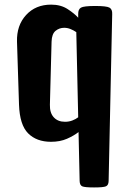

<svg xmlns="http://www.w3.org/2000/svg" viewBox="-20 -613 566 838"><path d="M202.6 5.9Q139.6 5.9 102.8 -31Q65.9 -67.9 63 -156.2L54.2 -431.2Q52.2 -502 93.8 -547.4Q135.3 -592.8 203.1 -592.8Q245.6 -592.8 275.4 -573.2Q305.2 -553.7 321.3 -535.6V-551.3Q320.8 -572.3 333.3 -579.6Q345.7 -586.9 395.5 -586.9Q445.3 -586.9 458 -579.6Q470.7 -572.3 469.7 -551.3L454.1 177.2Q453.6 195.3 442.4 200.2Q431.2 205.1 390.6 205.1Q349.6 205.1 338.9 200.2Q328.1 195.3 327.6 177.2L322.8 -36.6Q302.2 -20.5 272.2 -7.3Q242.2 5.9 202.6 5.9ZM197.8 -156.2Q196.8 -120.6 214.6 -101.1Q232.4 -81.5 263.7 -81.5Q281.2 -81.5 295.9 -87.2Q310.5 -92.8 321.3 -101.1L313 -472.7Q301.8 -480.5 288.1 -486.1Q274.4 -491.7 260.3 -491.7Q238.8 -491.7 222.4 -478.3Q206.1 -464.8 205.1 -431.2Z"/></svg>

Font: Denk One
Style: Regular
Weight: 400
Designer: Irina Smirnova, Eben Sorkin
Foundry: Sorkin Type Co.f
Version: Version 1.004; ttfautohint (v1.8.4.7-5d5b);gftools[0.9.23]